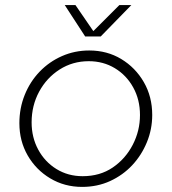

<svg xmlns="http://www.w3.org/2000/svg" viewBox="-20 -720 673 753"><path d="M302 13Q233 13 177 -20.5Q121 -54 88.5 -110.5Q56 -167 56 -237Q56 -296 77 -348Q98 -400 135.5 -439Q173 -478 223 -500Q273 -522 330 -522Q400 -522 455.5 -488.5Q511 -455 544 -398Q577 -341 577 -269Q577 -213 556 -162Q535 -111 498.5 -72Q462 -33 412 -10Q362 13 302 13ZM304 -29Q372 -29 422 -63Q472 -97 500.5 -152Q529 -207 529 -269Q529 -329 502.5 -377Q476 -425 430.5 -452.5Q385 -480 328 -480Q265 -480 214 -447.5Q163 -415 133.5 -360.5Q104 -306 104 -240Q104 -181 130 -133Q156 -85 201.5 -57Q247 -29 304 -29ZM314 -577 234 -700H276L346 -598L448 -700H495L375 -577Z"/></svg>

Font: MuseoModerno ExtraLight
Style: Italic
Weight: 250
Italic angle: -9°
Designer: Pablo Cosgaya, Héctor Gatti, Marcela Romero, and the Authors of The MuseoModerno Project.
Foundry: Omnibus-Type Team
Version: Version 1.003